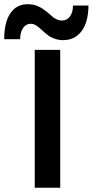

<svg xmlns="http://www.w3.org/2000/svg" viewBox="-115 -885 437 905"><path d="M16.1 -865.2Q24.9 -865.2 33.4 -864Q42 -862.8 48.1 -861.3Q54.2 -859.9 62.3 -856.2Q70.3 -852.5 74.2 -850.8Q78.1 -849.1 86.2 -843.5Q94.2 -837.9 96.2 -836.4Q98.1 -835 106.7 -828.4Q115.2 -821.8 116.2 -820.8Q127.9 -809.6 134.8 -804.2Q141.6 -798.8 152.8 -793.5Q164.1 -788.1 175.8 -788.1Q200.7 -788.1 214.8 -807.4Q229 -826.7 229 -858.9H301.8Q301.8 -782.2 270 -739Q238.3 -695.8 182.1 -695.8Q162.1 -695.8 144 -702.1Q126 -708.5 115.7 -715.6Q105.5 -722.7 91.8 -734.9Q88.4 -737.8 80.1 -745.4Q71.8 -752.9 67.4 -756.3Q63 -759.8 56.2 -764.4Q49.3 -769 43 -771Q36.6 -772.9 29.8 -772.9Q7.3 -772.9 -6.3 -752.9Q-20 -732.9 -20 -700.2H-95.2Q-95.2 -779.3 -66.2 -822.3Q-37.1 -865.2 16.1 -865.2ZM48.8 -649.9H168.9V0H48.8Z"/></svg>

Font: Overused Grotesk SemiBold
Style: Regular
Weight: 600
Version: Version 0.002